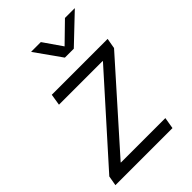

<svg xmlns="http://www.w3.org/2000/svg" viewBox="-218 -829 921 921"><g transform="rotate(-45 242.0 -369.0)"><path d="M5.4 0 14.2 -50.3 382.8 -461.9 383.3 -464.4H86.9L96.2 -522.5H475.1L465.8 -469.7L101.1 -60.1L100.6 -58.1H402.3L392.6 0ZM237.8 -738.3 303.7 -643.1 401.4 -738.3H467.3L466.8 -736.8L327.1 -604H266.6L172.4 -736.8V-738.3Z"/></g></svg>

Font: Inter 28pt Light
Style: Italic
Weight: 300
Italic angle: -9.3988°
Designer: Rasmus Andersson
Foundry: rsms
Version: Version 4.001;git-66647c0bb